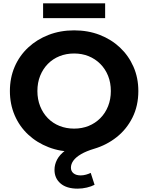

<svg xmlns="http://www.w3.org/2000/svg" viewBox="-20 -893 884 1145"><path d="M443 232Q377 232 341 201Q305 170 305 120Q305 88 320.5 58.5Q336 29 370.5 3.5Q405 -22 458 -41L467 9Q453 10 442 11Q431 12 422 12Q340 12 270 -15Q200 -42 148 -90.5Q96 -139 67.5 -205.5Q39 -272 39 -350Q39 -429 67.5 -495Q96 -561 148 -609.5Q200 -658 270 -685Q340 -712 422 -712Q505 -712 574.5 -685Q644 -658 695.5 -609.5Q747 -561 776 -495Q805 -429 805 -350Q805 -262 770 -192Q735 -122 675.5 -75Q616 -28 542 -6Q495 8 464 26Q433 44 418 64.5Q403 85 403 107Q403 128 418.5 140.5Q434 153 461 153Q477 153 493 148.5Q509 144 521 138L544 209Q525 219 498 225.5Q471 232 443 232ZM422 -126Q469 -126 508.5 -142Q548 -158 578 -188Q608 -218 624.5 -259.5Q641 -301 641 -350Q641 -400 624.5 -441Q608 -482 578 -512Q548 -542 508.5 -558Q469 -574 422 -574Q375 -574 335 -558Q295 -542 265.5 -512Q236 -482 219.5 -441Q203 -400 203 -350Q203 -301 219.5 -259.5Q236 -218 265.5 -188Q295 -158 335 -142Q375 -126 422 -126ZM237 -785V-873H607V-785Z"/></svg>

Font: Montserrat Thin
Style: Bold
Weight: 700
Version: Version 9.000